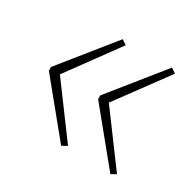

<svg xmlns="http://www.w3.org/2000/svg" viewBox="-92 -566 587 574"><g transform="rotate(30 201.0 -279.0)"><path d="M36 -284 180 -463 197 -452 70 -278 198 -105 180 -95 36 -271ZM206 -284 350 -463 367 -452 239 -278 367 -105 350 -95 206 -271Z"/></g></svg>

Font: Noto Sans Gurmukhi UI Condensed Thin
Style: Regular
Weight: 100
Width: 3
Designer: Jelle Bosma - Monotype Design Team
Foundry: Monotype Imaging Inc.
Version: Version 2.004; ttfautohint (v1.8.4.7-5d5b)